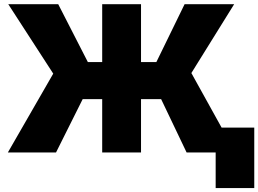

<svg xmlns="http://www.w3.org/2000/svg" viewBox="-20 -748 1268 942"><path d="M18.6 0 241.2 -386.7 20.5 -727.5H265.6L411.1 -443.4H481.4V-727.5H671.9V-443.4H747.1L885.7 -727.5H1128.9L918.9 -389.6L1134.8 0H895.5L770.5 -261.7H671.9V0H481.4V-261.7H385.7L254.9 0ZM1227.5 -122.1V174.8H1038.1V-122.1Z"/></svg>

Font: Inter Tight Black
Style: Regular
Weight: 900
Designer: Rasmus Andersson
Foundry: rsms
Version: Version 3.004; ttfautohint (v1.8.4.7-5d5b)